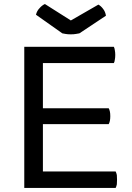

<svg xmlns="http://www.w3.org/2000/svg" viewBox="-20 -926 648 946"><path d="M99.6 -695.3Q99.6 -672.9 99.6 -608.4Q99.6 -456.1 99.6 0Q212.9 0 549.8 0Q553.7 -7.8 555.7 -17.6Q556.6 -28.3 556.6 -41Q556.6 -53.7 555.7 -63.5Q553.7 -73.2 549.8 -81.1Q430.7 -81.1 191.4 -81.1Q191.4 -139.6 191.4 -314.5Q272.5 -314.5 515.6 -314.5Q519.5 -321.3 521.5 -331.1Q523.4 -340.8 523.4 -353.5Q523.4 -367.2 521.5 -376Q519.5 -385.7 515.6 -392.6Q407.2 -392.6 191.4 -392.6Q191.4 -448.2 191.4 -615.2Q278.3 -615.2 541 -615.2Q544.9 -622.1 545.9 -632.8Q547.9 -642.6 547.9 -655.3Q547.9 -668 545.9 -677.7Q544.9 -687.5 541 -695.3Q393.6 -695.3 99.6 -695.3ZM201.2 -906.2Q186.5 -899.4 174.8 -885.7Q162.1 -873 157.2 -853.5Q200.2 -823.2 287.1 -761.7Q292 -760.7 302.7 -758.8Q313.5 -756.8 328.1 -756.8Q343.8 -756.8 354.5 -758.8Q365.2 -760.7 371.1 -761.7Q415 -791 502 -848.6Q499 -868.2 488.3 -881.8Q477.5 -896.5 464.8 -903.3Q419.9 -877 329.1 -825.2Q296.9 -845.7 201.2 -906.2Z"/></svg>

Font: cl
Style: Regular
Weight: 400
Designer: Mitja Miklavcic
Version: Version 1.0